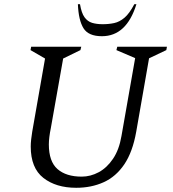

<svg xmlns="http://www.w3.org/2000/svg" viewBox="-20 -882 823 912"><path d="M342 10Q246 10 186 -37Q126 -84 126 -186Q126 -202 128 -219.5Q130 -237 133 -256L194 -604L125 -644L128 -660H366L362 -644L280 -604L221 -271Q217 -252 214.5 -232Q212 -212 212 -196Q212 -115 253 -79Q294 -43 368 -43Q410 -43 449 -64Q488 -85 517 -128Q546 -171 557 -236L622 -606L533 -644L537 -660H773L770 -644L688 -605L627 -256Q610 -160 570.5 -101.5Q531 -43 472.5 -16.5Q414 10 342 10ZM464 -710Q400 -710 376.5 -748Q353 -786 350 -862H360Q367 -820 381.5 -800Q396 -780 417.5 -773.5Q439 -767 468 -767Q497 -767 522.5 -772.5Q548 -778 571.5 -798Q595 -818 618 -862H628Q581 -710 464 -710Z"/></svg>

Font: Spectral
Style: Italic
Weight: 400
Italic angle: -10°
Designer: Jean-Baptiste Levee
Foundry: Production Type
Version: Version 2.001